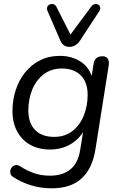

<svg xmlns="http://www.w3.org/2000/svg" viewBox="-20 -784 626 992"><path d="M248 188.9Q189.6 188.9 139.3 173.1Q89 157.2 49 131Q37.8 124.2 34.5 114.2Q31.1 104.2 33.9 94.4Q36.6 84.7 43.7 77.6Q50.8 70.6 61.3 69.1Q71.8 67.7 83.9 75Q119.1 97.9 156.1 110.7Q193.2 123.6 238.5 123.6Q302.8 123.6 343 91.6Q383.1 59.6 394.2 -8.9L412.8 -124.1L420.8 -123.1Q396.3 -70.9 348.5 -41.2Q300.6 -11.5 237.8 -11.5Q179.8 -11.5 136.4 -35.7Q92.9 -60 68.7 -105Q44.4 -149.9 44.4 -210.3Q44.4 -266.3 60.9 -317.8Q77.3 -369.2 109 -409Q140.7 -448.8 186.2 -472Q231.7 -495.3 290.2 -495.3Q350.4 -495.3 396.2 -465.9Q442.1 -436.5 459.1 -376.1L449.3 -362.9L463.4 -454Q469.3 -493.3 509.5 -493.3Q528.4 -493.3 536.7 -480.9Q545 -468.5 541.6 -445.7L473.3 -13.3Q457.3 87.5 401.3 138.2Q345.4 188.9 248 188.9ZM259.3 -76.8Q315.8 -76.8 354.4 -107.1Q393 -137.3 412.9 -187Q432.8 -236.6 432.8 -294.1Q432.8 -358.3 398 -394.1Q363.1 -430 299.5 -430Q244 -430 205.1 -399.7Q166.3 -369.4 146.3 -320.3Q126.4 -271.1 126.4 -213.6Q126.4 -148.4 161.3 -112.6Q196.1 -76.8 259.3 -76.8ZM338.7 -541.7Q323.1 -541.7 311.2 -549.4Q299.2 -557.2 291.8 -574.4L225.8 -726.5Q220.4 -739.3 224.3 -748.3Q228.2 -757.3 237.3 -761.2Q246.3 -765.1 256.1 -762.4Q265.9 -759.7 271.7 -748.4L344.1 -605.4L451.7 -750.4Q459.5 -760.7 469.6 -762.7Q479.6 -764.6 487.4 -760Q495.2 -755.3 497.7 -746.6Q500.1 -737.8 492.3 -725.5L394.5 -575.9Q383.7 -558.7 369 -550.2Q354.3 -541.7 338.7 -541.7Z"/></svg>

Font: Nunito Variable Extra Light
Style: Italic
Weight: 200
Italic angle: -9°
Designer: Vernon Adams
Foundry: Vernon Adams
Version: Version 3.602